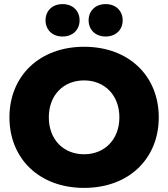

<svg xmlns="http://www.w3.org/2000/svg" viewBox="-20 -906 820 936"><path d="M390 10C610 10 754 -134 754 -334C754 -534 610 -678 390 -678C171 -678 26 -534 26 -334C26 -134 170 10 390 10ZM390 -154C289 -154 218 -226 218 -334C218 -442 289 -514 390 -514C490 -514 562 -442 562 -334C562 -226 490 -154 390 -154ZM285 -728C336 -728 368 -762 368 -807C368 -852 336 -886 285 -886C234 -886 202 -852 202 -807C202 -762 234 -728 285 -728ZM495 -728C546 -728 578 -762 578 -807C578 -852 546 -886 495 -886C444 -886 412 -852 412 -807C412 -762 444 -728 495 -728Z"/></svg>

Font: Gantari Black
Style: Regular
Weight: 900
Designer: Anugrah Pasau
Foundry: Lafontype
Version: Version 1.000